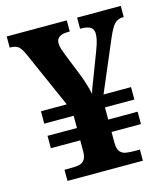

<svg xmlns="http://www.w3.org/2000/svg" viewBox="-107 -799 774 883"><g transform="rotate(-15 279.5 -357.0)"><path d="M105 0V-53H128Q150 -53 168 -55Q186 -57 197.5 -69Q209 -81 210 -110V-165H70V-224H210V-282H70V-341H193L75 -608Q62 -638 49 -649.5Q36 -661 10 -661H7V-714H293V-661H286Q229 -661 229 -622Q229 -610 233.5 -595.5Q238 -581 245 -563L283 -468Q296 -437 305 -407Q314 -377 318 -357Q321 -371 328.5 -390Q336 -409 344 -430L386 -540Q399 -574 402.5 -591Q406 -608 406 -621Q406 -641 392 -651Q378 -661 345 -661H342V-714H550V-661H547Q522 -661 506.5 -645.5Q491 -630 471 -583L368 -341H499V-282H359V-224H499V-165H359V-115Q359 -84 370 -71Q381 -58 400 -55.5Q419 -53 441 -53H464V0Z"/></g></svg>

Font: Noto Serif Yezidi
Style: Bold
Weight: 700
Designer: Dalton Maag Ltd
Foundry: Dalton Maag Ltd
Version: Version 1.001; ttfautohint (v1.8.4.7-5d5b)